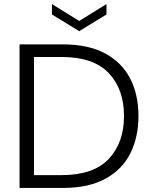

<svg xmlns="http://www.w3.org/2000/svg" viewBox="-20 -923 752 943"><path d="M76 0ZM76 0ZM289 0H76V-705H289Q413 -705 495.5 -661Q578 -617 619 -538Q660 -459 660 -353Q660 -250 620.5 -170.5Q581 -91 498.5 -45.5Q416 0 289 0ZM284 -63Q439 -63 514 -142.5Q589 -222 589 -353Q589 -485 514 -564Q439 -643 284 -643H147V-63ZM369 -770 235 -852V-903L369 -820L503 -903V-852Z"/></svg>

Font: Ulagadi Sans Light
Style: Regular
Weight: 300
Designer: Ninad Kale (Devanagari), Jonny Pinhorn (Latin)
Foundry: Indian Type Foundry
Version: Version 3.01;March 29, 2020;FontCreator 12.0.0.2522 64-bit; 